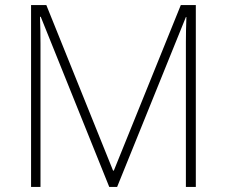

<svg xmlns="http://www.w3.org/2000/svg" viewBox="-20 -734 891 754"><path d="M409 0 140 -668H137Q138 -642 138.5 -617Q139 -592 139 -563V0H102V-714H162L424 -64H427L690 -714H749V0H710V-569Q710 -591 710.5 -616Q711 -641 712 -667H710L440 0Z"/></svg>

Font: Noto Sans Arabic UI XLt
Style: Regular
Weight: 200
Designer: Monotype Design Team, Nadine Chahine and Nizar Qandah
Foundry: Monotype Imaging Inc.
Version: Version 2.010; ttfautohint (v1.8.4.7-5d5b)